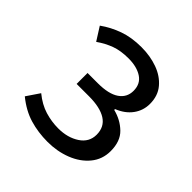

<svg xmlns="http://www.w3.org/2000/svg" viewBox="-155 -682 820 820"><g transform="rotate(45 255.0 -272.0)"><path d="M247 13Q190 13 139.5 -2Q89 -17 41 -56L81 -115Q119 -84 158.5 -72Q198 -60 239 -60Q295 -60 334.5 -86Q374 -112 374 -157Q374 -204 338 -227Q302 -250 235 -250H160V-316H222Q287 -316 320 -338.5Q353 -361 353 -401Q353 -443 321.5 -463.5Q290 -484 240 -484Q193 -484 159 -471.5Q125 -459 92 -436L54 -496Q93 -524 139.5 -540.5Q186 -557 245 -557Q298 -557 342.5 -541Q387 -525 414.5 -492.5Q442 -460 442 -411Q442 -371 418.5 -339Q395 -307 352 -290V-285Q400 -273 433 -241Q466 -209 466 -150Q466 -100 435.5 -63Q405 -26 355 -6.5Q305 13 247 13Z"/></g></svg>

Font: Source Han Sans SC
Style: Regular
Weight: 400
Designer: Ryoko NISHIZUKA 西塚涼子 (kana, bopomofo & ideographs); Paul D. Hunt (Latin, Greek & Cyrillic); Sandoll Communications 산돌커뮤니
Foundry: Adobe
Version: Version 2.002;hotconv 1.0.116;makeotfexe 2.5.65601; ttfautoh